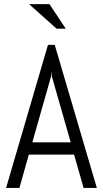

<svg xmlns="http://www.w3.org/2000/svg" viewBox="-20 -920 504 940"><path d="M342.8 -163.1H121.1L75.2 0H9.8L214.8 -700.2H248L454.1 0H389.2ZM138.2 -223.1H326.2L233.9 -545.9L231.9 -571.8L230 -545.9ZM122.1 -899.9H222.2L301.8 -779.8H256.8Z"/></svg>

Font: Abel
Style: Regular
Weight: 400
Designer: Matthew Desmond
Foundry: Matthew Desmond
Version: Version 1.003